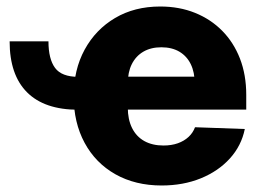

<svg xmlns="http://www.w3.org/2000/svg" viewBox="-20 -553 795 584"><path d="M218.3 -219.2Q115.2 -219.2 62.3 -272.2Q9.3 -325.2 9.3 -427.2H127.4Q127.4 -373.5 147.5 -346.4Q167.5 -319.3 218.3 -319.3ZM471.7 11.2Q391.6 11.2 331.1 -22.9Q270.5 -57.1 237.3 -118.7Q204.1 -180.2 204.1 -260.7Q204.1 -340.8 237.5 -402.1Q271 -463.4 330.1 -498.3Q389.2 -533.2 467.3 -533.2Q525.4 -533.2 573.2 -513.9Q621.1 -494.6 656 -459.2Q690.9 -423.8 710 -374.5Q729 -325.2 729 -264.6V-219.7H259.8V-319.8H649.9L572.3 -298.8Q572.3 -333 560.3 -357.7Q548.3 -382.3 525.6 -395.8Q502.9 -409.2 470.7 -409.2Q439 -409.2 416 -395.8Q393.1 -382.3 380.9 -357.9Q368.7 -333.5 368.7 -299.3V-226.1Q368.7 -189.9 381.6 -163.8Q394.5 -137.7 418.9 -124Q443.4 -110.4 477.1 -110.4Q501.5 -110.4 520.8 -117.2Q540 -124 553.5 -136.5Q566.9 -148.9 573.2 -166L724.6 -160.6Q714.4 -109.9 679.2 -71Q644 -32.2 590.6 -10.5Q537.1 11.2 471.7 11.2Z"/></svg>

Font: Inter 28pt ExtraBold
Style: Regular
Weight: 800
Designer: Rasmus Andersson
Foundry: rsms
Version: Version 4.001;git-66647c0bb